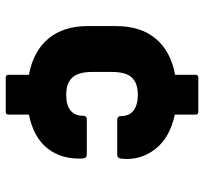

<svg xmlns="http://www.w3.org/2000/svg" viewBox="-41 -634 712 670"><g transform="rotate(90 315.0 -299.0)"><path d="M251 37Q241 37 241 27V-44Q159 -59 115 -111.5Q71 -164 71 -249V-348Q71 -434 115 -486.5Q159 -539 241 -554V-625Q241 -635 251 -635H370Q380 -635 380 -625V-553Q460 -536 500 -485Q540 -434 534 -369Q533 -352 520 -352H398Q385 -352 385 -366Q385 -395 365 -409.5Q345 -424 311 -424Q271 -424 251 -403.5Q231 -383 231 -333V-265Q231 -216 251 -195Q271 -174 310 -174Q348 -174 366 -189.5Q384 -205 384 -232Q384 -246 397 -246H519Q532 -246 533 -232Q537 -159 498.5 -109.5Q460 -60 380 -44V27Q380 37 370 37Z"/></g></svg>

Font: Sofia Sans Black
Style: Regular
Weight: 900
Designer: Botio Nikoltchev, Ani Petrova
Foundry: lettersoup
Version: Version 4.100; ttfautohint (v1.8.3)